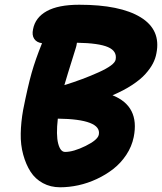

<svg xmlns="http://www.w3.org/2000/svg" viewBox="-20 -773 687 814"><path d="M234.9 21Q194.3 21 161.9 3.4Q129.4 -14.2 109.6 -44.9Q89.8 -75.7 78.4 -117.4Q66.9 -159.2 67.9 -207Q68.8 -254.9 78.1 -307.1Q97.7 -405.8 114 -463.6Q130.4 -521.5 158.2 -589.8Q135.3 -592.8 125 -608.4Q114.7 -624 120.1 -648.9Q129.4 -698.7 178.2 -725.8Q227.1 -752.9 315.9 -752.9Q489.3 -752.9 576.2 -699.7Q663.1 -646.5 643.1 -546.9Q639.2 -524.9 628.2 -503.7Q617.2 -482.4 596.4 -459.2Q575.7 -436 540 -412.6Q504.4 -389.2 457 -369.1Q573.2 -322.8 546.9 -191.9Q538.6 -151.4 515.4 -116.5Q492.2 -81.5 460.2 -56.6Q428.2 -31.7 389.9 -13.9Q351.6 3.9 312 12.5Q272.5 21 234.9 21ZM300.8 -567.9Q259.3 -435.5 252.9 -412.1Q332 -436.5 398.9 -466.8Q465.8 -497.1 470.2 -520Q477.1 -556.2 438 -573.2Q398.9 -590.3 306.2 -591.8Q304.2 -577.1 300.8 -567.9ZM398.9 -202.1Q405.3 -234.9 361.1 -252Q316.9 -269 225.1 -270Q217.3 -200.2 226.6 -164.6Q235.8 -128.9 255.9 -128.9Q291.5 -128.9 343 -154.3Q394.5 -179.7 398.9 -202.1Z"/></svg>

Font: Shantell Sans Irregular
Style: Bold Italic
Weight: 700
Italic angle: -11.31°
Designer: Stephen Nixon, Anya Danilova, Shantell Martin
Foundry: Arrow Type
Version: Version 1.006;[9816181b4]